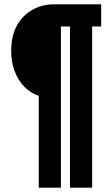

<svg xmlns="http://www.w3.org/2000/svg" viewBox="-20 -708 514 892"><path d="M160 164V-263Q123 -275 94 -304Q65 -333 48.5 -376Q32 -419 32 -471Q32 -543 59.5 -591Q87 -639 132.5 -663.5Q178 -688 230 -688H450V-585H408V164H305V-585H263V164Z"/></svg>

Font: Archivo ExtraCondensed ExtraBold
Style: Regular
Weight: 800
Width: 2
Designer: Hector Gatti
Foundry: Omnibus-Type
Version: Version 2.001